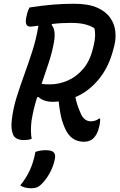

<svg xmlns="http://www.w3.org/2000/svg" viewBox="-20 -740 640 1024"><path d="M149 0Q140 4 129.5 5.5Q119 7 108 7Q62 7 49.5 -22.5Q37 -52 43 -101Q50 -162 68.5 -221Q87 -280 109 -340.5Q131 -401 152 -466Q173 -531 185 -603Q169 -601 158 -599.5Q147 -598 142 -598Q106 -598 123 -660Q125 -672 129 -681.5Q133 -691 137 -700Q208 -711 263.5 -715.5Q319 -720 374 -720Q451 -720 497.5 -699.5Q544 -679 567.5 -645.5Q591 -612 595 -573Q599 -534 590 -498L585 -479Q561 -383 507 -317.5Q453 -252 382 -222Q386 -201 392.5 -181Q399 -161 408 -141Q426 -93 465 -93Q489 -93 509 -108H514Q515 -85 508 -61Q504 -42 496.5 -28Q489 -14 480 -4Q460 16 428 16Q357 16 326 -57Q311 -91 304 -125Q297 -159 293 -199Q277 -197 260 -197Q238 -197 218 -203.5Q198 -210 185 -223L178 -221Q168 -190 160.5 -158.5Q153 -127 148 -95Q145 -70 145 -45Q145 -20 149 0ZM268 -516Q258 -460 239.5 -404.5Q221 -349 202 -293Q217 -290 245 -290Q294 -290 340.5 -310Q387 -330 423.5 -372.5Q460 -415 476 -483L480 -499Q493 -553 483 -590Q460 -604 430.5 -611Q401 -618 357 -618Q331 -618 306 -616.5Q281 -615 258 -612L255 -607Q279 -581 268 -516ZM169 70Q195 61 223 61Q255 61 266 72Q277 83 273 106Q265 148 243.5 186Q222 224 196 247Q185 257 173.5 260.5Q162 264 146 264Q111 264 88 249Q118 212 138 170Q158 128 169 70Z"/></svg>

Font: Recursive Sn Csl St Med
Style: Italic
Weight: 500
Italic angle: -15°
Version: Version 1.079;hotconv 1.0.112;makeotfexe 2.5.65598; ttfautoh